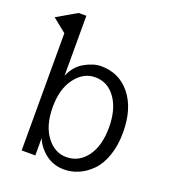

<svg xmlns="http://www.w3.org/2000/svg" viewBox="-141 -861 864 980"><g transform="rotate(20 291.0 -371.0)"><path d="M9.8 -696.3 117.2 -758.8H159.2V-432.6Q182.6 -489.3 230 -516.1Q277.3 -543 319.3 -543Q418 -543 478.5 -467.3Q539.1 -391.6 539.1 -262.7Q539.1 -191.4 519.5 -135.7Q500 -80.1 467.3 -47.4Q434.6 -14.6 397 1.5Q359.4 17.6 319.3 17.6Q262.7 17.6 220.2 -14.6Q177.7 -46.9 158.2 -93.8V0H84V-636.7ZM157.2 -262.7Q157.2 -163.1 201.2 -104.5Q245.1 -45.9 308.6 -45.9Q377 -45.9 419.9 -104Q462.9 -162.1 462.9 -262.7Q462.9 -360.4 420.9 -419.9Q378.9 -479.5 309.6 -479.5Q246.1 -479.5 201.7 -420.4Q157.2 -361.3 157.2 -262.7Z"/></g></svg>

Font: Batunionen A1
Style: Regular
Weight: 400
Designer: HanYang I&C Co.,Ltd.
Foundry: HanYang I&C Co.,Ltd.
Version: Version 2.50; ttfautohint (v1.6)